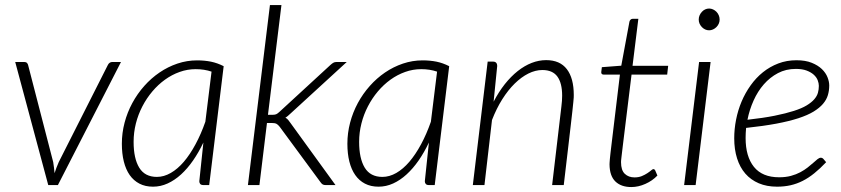

<svg xmlns="http://www.w3.org/2000/svg" viewBox="-20 -748 3400 776"><path d="M41.5 -497.5H78Q85 -497.5 88.8 -493.8Q92.5 -490 93.5 -485.5L195 -93Q197 -81.5 198.2 -70.5Q199.5 -59.5 200.5 -48Q207 -69 217.5 -93L416 -485.5Q418.5 -491 423.2 -494.2Q428 -497.5 433.5 -497.5H469L214 0H175Z M825.5 0H802.5Q793 0 789.2 -4.5Q785.5 -9 785.5 -15.5L802 -172Q783 -132 760.2 -99.2Q737.5 -66.5 711.8 -43Q686 -19.5 657.5 -6.5Q629 6.5 598.5 6.5Q567 6.5 543.5 -5.8Q520 -18 504.2 -40.5Q488.5 -63 480.5 -95Q472.5 -127 472.5 -167Q472.5 -210.5 483.5 -252.2Q494.5 -294 514.8 -331.5Q535 -369 563 -400.5Q591 -432 624.8 -455Q658.5 -478 697 -491Q735.5 -504 776.5 -504Q806.5 -504 832.5 -498.8Q858.5 -493.5 884 -480.5ZM614 -33Q642.5 -33 670.2 -49Q698 -65 723 -94.2Q748 -123.5 770.2 -164.8Q792.5 -206 810 -256L835 -458.5Q805.5 -468.5 771 -468.5Q737.5 -468.5 706 -457.2Q674.5 -446 646.8 -426Q619 -406 595.8 -378.5Q572.5 -351 555.5 -318.2Q538.5 -285.5 529.2 -249Q520 -212.5 520 -174.5Q520 -107.5 542.8 -70.2Q565.5 -33 614 -33Z M1117.5 -727.5 1063 -284H1081.5Q1090.5 -284 1096 -286.2Q1101.5 -288.5 1109 -295.5L1315 -485Q1321 -490.5 1326.5 -494Q1332 -497.5 1340.5 -497.5H1381.5L1154 -289Q1148.5 -284 1143.8 -279.8Q1139 -275.5 1133.5 -272.5Q1140.5 -268.5 1145 -263Q1149.5 -257.5 1154 -251L1336 0H1296Q1289 0 1284.5 -2.5Q1280 -5 1275.5 -11.5L1110.5 -235.5Q1103.5 -244.5 1097 -247.8Q1090.5 -251 1077 -251H1059L1028.5 0H982L1071 -727.5Z M1737 0H1714Q1704.5 0 1700.8 -4.5Q1697 -9 1697 -15.5L1713.5 -172Q1694.5 -132 1671.8 -99.2Q1649 -66.5 1623.2 -43Q1597.5 -19.5 1569 -6.5Q1540.5 6.5 1510 6.5Q1478.5 6.5 1455 -5.8Q1431.5 -18 1415.8 -40.5Q1400 -63 1392 -95Q1384 -127 1384 -167Q1384 -210.5 1395 -252.2Q1406 -294 1426.2 -331.5Q1446.5 -369 1474.5 -400.5Q1502.5 -432 1536.2 -455Q1570 -478 1608.5 -491Q1647 -504 1688 -504Q1718 -504 1744 -498.8Q1770 -493.5 1795.5 -480.5ZM1525.5 -33Q1554 -33 1581.8 -49Q1609.5 -65 1634.5 -94.2Q1659.5 -123.5 1681.8 -164.8Q1704 -206 1721.5 -256L1746.5 -458.5Q1717 -468.5 1682.5 -468.5Q1649 -468.5 1617.5 -457.2Q1586 -446 1558.2 -426Q1530.5 -406 1507.2 -378.5Q1484 -351 1467 -318.2Q1450 -285.5 1440.8 -249Q1431.5 -212.5 1431.5 -174.5Q1431.5 -107.5 1454.2 -70.2Q1477 -33 1525.5 -33Z M1891 0 1951 -499H1972.5Q1989.5 -499 1989.5 -481L1975 -337Q1995.5 -376.5 2020.2 -407.8Q2045 -439 2072.5 -460.8Q2100 -482.5 2129 -493.8Q2158 -505 2187.5 -505Q2243 -505 2271 -468.5Q2299 -432 2299 -364Q2299 -359.5 2298.8 -353.8Q2298.5 -348 2297.2 -335.5Q2296 -323 2293.5 -300.2Q2291 -277.5 2286.5 -238.8Q2282 -200 2275.2 -141.8Q2268.5 -83.5 2258.5 0H2211.5L2249 -318Q2252 -341 2252 -361.5Q2252 -412 2232.8 -438.5Q2213.5 -465 2172 -465Q2144 -465 2115.5 -450.8Q2087 -436.5 2060.2 -410.2Q2033.5 -384 2010 -346.8Q1986.5 -309.5 1968.5 -263L1938 0Z M2443.5 -83.5Q2443.5 -86.5 2443.8 -91Q2444 -95.5 2444.8 -104.5Q2445.5 -113.5 2447.2 -127.8Q2449 -142 2451.5 -164L2485.5 -446.5H2420Q2410 -446.5 2410 -456L2412.5 -476.5L2491 -482.5L2524 -660.5Q2525 -665 2528.5 -668.5Q2532 -672 2537 -672H2560L2536.5 -482H2680.5L2676.5 -446.5H2532.5L2498 -165.5Q2495.5 -145 2494 -132Q2492.5 -119 2491.5 -110.8Q2490.5 -102.5 2490.2 -98.5Q2490 -94.5 2490 -92.5Q2490 -60 2505.2 -45.5Q2520.5 -31 2544.5 -31Q2561 -31 2573.8 -36.2Q2586.5 -41.5 2596 -47.8Q2605.5 -54 2611.5 -59.2Q2617.5 -64.5 2620.5 -64.5Q2623.5 -64.5 2625 -63.2Q2626.5 -62 2628 -59.5L2637 -38.5Q2617 -17.5 2588.5 -4.8Q2560 8 2531.5 8Q2490.5 8 2467.2 -14.5Q2444 -37 2443.5 -83.5Z M2852 -497.5 2791.5 0H2745L2805.5 -497.5ZM2888.5 -669Q2888.5 -660 2885 -652.2Q2881.5 -644.5 2875.5 -638.5Q2869.5 -632.5 2861.8 -629Q2854 -625.5 2846 -625.5Q2837.5 -625.5 2830 -629Q2822.5 -632.5 2816.8 -638.5Q2811 -644.5 2807.5 -652.2Q2804 -660 2804 -669Q2804 -678 2807.5 -686Q2811 -694 2816.8 -700.2Q2822.5 -706.5 2830 -710Q2837.5 -713.5 2846 -713.5Q2854 -713.5 2861.8 -710Q2869.5 -706.5 2875.5 -700.5Q2881.5 -694.5 2885 -686.2Q2888.5 -678 2888.5 -669Z M3331.5 -402.5Q3331.5 -382 3326 -363.5Q3320.5 -345 3306.5 -328.5Q3292.5 -312 3268.5 -297.2Q3244.5 -282.5 3207 -270.2Q3169.5 -258 3117.5 -248.2Q3065.5 -238.5 2995.5 -231Q2994.5 -220.5 2994 -210.2Q2993.5 -200 2993.5 -190Q2993.5 -115.5 3027.2 -73.5Q3061 -31.5 3129 -31.5Q3155.5 -31.5 3176.8 -37.2Q3198 -43 3214.8 -52Q3231.5 -61 3244.2 -71Q3257 -81 3267 -90Q3277 -99 3284.2 -104.8Q3291.5 -110.5 3297.5 -110.5Q3303.5 -110.5 3308 -105.5L3319 -92.5Q3294.5 -66.5 3271.2 -47.8Q3248 -29 3224.2 -17Q3200.5 -5 3175 0.8Q3149.5 6.5 3120.5 6.5Q3079 6.5 3046.8 -7.2Q3014.5 -21 2992.5 -46.2Q2970.5 -71.5 2959 -107.8Q2947.5 -144 2947.5 -189Q2947.5 -226.5 2955 -264.5Q2962.5 -302.5 2977.2 -337.5Q2992 -372.5 3013.8 -403Q3035.5 -433.5 3063.5 -456Q3091.5 -478.5 3125.5 -491.5Q3159.5 -504.5 3199 -504.5Q3235.5 -504.5 3260.8 -494.2Q3286 -484 3301.8 -468.8Q3317.5 -453.5 3324.5 -435.8Q3331.5 -418 3331.5 -402.5ZM3196.5 -469.5Q3156.5 -469.5 3124.2 -452.5Q3092 -435.5 3067.2 -407.2Q3042.5 -379 3025.8 -341.8Q3009 -304.5 3001 -264Q3064.5 -271 3110.5 -280.2Q3156.5 -289.5 3188.5 -299.8Q3220.5 -310 3240.2 -322Q3260 -334 3271 -346.8Q3282 -359.5 3285.8 -373Q3289.5 -386.5 3289.5 -401Q3289.5 -411.5 3284.8 -423.8Q3280 -436 3269 -446Q3258 -456 3240.2 -462.8Q3222.5 -469.5 3196.5 -469.5Z"/></svg>

Font: Lato Light
Style: Italic
Weight: 300
Italic angle: -7°
Designer: Lukasz Dziedzic
Foundry: Lukasz Dziedzic
Version: Version 1.104; Western+Polish opensource